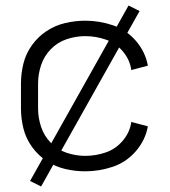

<svg xmlns="http://www.w3.org/2000/svg" viewBox="-20 -613 615 696"><path d="M129 63 89 43 446 -593 486 -573ZM289 8Q252 8 216 -0.5Q180 -9 149 -29.5Q118 -50 96 -80.5Q74 -111 65 -147Q56 -183 56 -220V-310Q56 -347 65 -383Q74 -419 96 -449.5Q118 -480 149 -500.5Q180 -521 216.5 -529.5Q253 -538 289 -538Q340 -538 389 -521.5Q438 -505 472.5 -465Q507 -425 516 -375L456 -359Q451 -396 425.5 -426.5Q400 -457 363.5 -469.5Q327 -482 289 -482Q255 -482 222 -471Q189 -460 164.5 -435Q140 -410 129 -377Q118 -344 118 -310V-220Q118 -186 129 -153Q140 -120 164.5 -95Q189 -70 222 -59Q255 -48 289 -48Q327 -48 363.5 -60.5Q400 -73 425.5 -103.5Q451 -134 456 -171L516 -155Q507 -105 472.5 -65Q438 -25 389 -8.5Q340 8 289 8Z"/></svg>

Font: Jozsika Light
Style: Regular
Weight: 300
Monospace: yes
Designer: Belleve Invis
Foundry: Belleve Invis
Version: 2.1.0